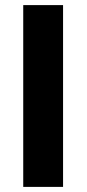

<svg xmlns="http://www.w3.org/2000/svg" viewBox="-20 -732 339 752"><path d="M71 0V-712H227V0Z"/></svg>

Font: Muli ExtraBold
Style: Regular
Weight: 800
Designer: Vernon Adams
Foundry: Vernon Adams
Version: Version 2.000